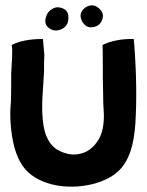

<svg xmlns="http://www.w3.org/2000/svg" viewBox="-20 -686 549 719"><path d="M481 -538 483 -516Q495 -355 487 -225Q481 -133 453 -84Q437 -54 410 -34Q383 -13 336 1Q270 19 203 10Q140 1 96 -32Q47 -69 29 -155Q21 -193 19 -238Q18 -259 19 -278Q19 -280 20 -292Q21 -304 21 -308Q22 -338 22 -417Q23 -423 23.5 -439.5Q24 -456 25 -462Q27 -507 24 -516Q24 -517 25 -518Q68 -540 139 -540Q141 -540 141 -538L146 -481Q146 -470 145 -451V-419L141 -355Q138 -314 138 -293Q137 -239 147 -196Q161 -146 195 -125Q237 -102 274 -109Q320 -116 349 -163Q370 -198 369 -258Q366 -295 366 -347Q365 -369 365 -435Q365 -511 364 -516Q364 -517 365 -518Q412 -541 480 -540Q481 -540 481 -539ZM154 -627V-628Q160 -643 174.5 -652Q189 -661 204 -658Q236 -651 236 -623Q238 -590 211 -577Q185 -565 163 -581Q142 -598 154 -627ZM287 -607Q272 -638 300 -658Q327 -675 349 -656Q374 -636 361 -608Q351 -587 326 -584Q301 -581 287 -607Z"/></svg>

Font: Tovari Sans
Style: Bold
Weight: 700
Designer: Verneri Kontto, Denis Ignatov
Foundry: Verneri Kontto
Version: Version 1.10 May 7, 2019